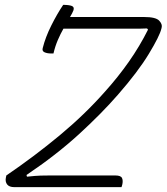

<svg xmlns="http://www.w3.org/2000/svg" viewBox="-20 -770 686 790"><path d="M480 0H39Q18 0 9.5 -11Q1 -22 4 -38L6 -48Q122 -127 225.5 -213Q329 -299 412 -393Q466 -453 510.5 -516.5Q555 -580 589 -648L585 -653Q572 -652 553 -652H241Q229 -631 218 -605.5Q207 -580 200 -550H190Q174 -550 163 -555Q152 -560 156 -573Q167 -617 191 -665Q215 -713 240 -750Q264 -750 275.5 -745.5Q287 -741 282 -727Q280 -722 276.5 -715Q273 -708 268 -700H573Q621 -700 635 -685Q649 -670 645 -656L644 -652Q637 -622 592.5 -548.5Q548 -475 465 -380Q397 -302 304 -217Q211 -132 89 -50L91 -43Q128 -47 147.5 -47.5Q167 -48 183 -48H455Q477 -48 482 -37.5Q487 -27 483 -10Q482 -8 481.5 -5Q481 -2 480 0Z"/></svg>

Font: Recursive Mn Csl St Lt
Style: Italic
Weight: 300
Italic angle: -15°
Monospace: yes
Version: Version 1.079;hotconv 1.0.112;makeotfexe 2.5.65598; ttfautoh